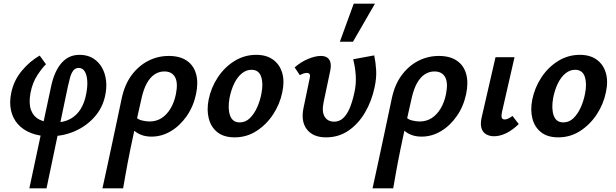

<svg xmlns="http://www.w3.org/2000/svg" viewBox="-20 -731 3335 1040"><path d="M139 289 256 -259Q265 -303 279.5 -335.5Q294 -368 313.5 -390Q333 -412 357 -423Q381 -434 411 -434Q453 -434 483.5 -415.5Q514 -397 532 -365.5Q550 -334 554.5 -294Q559 -254 549 -210Q535 -146 491.5 -97Q448 -48 385.5 -20.5Q323 7 250 7Q193 7 149 -10Q105 -27 77 -58.5Q49 -90 39.5 -133.5Q30 -177 41 -229Q55 -296 98.5 -348Q142 -400 195 -430L229 -383Q209 -364 182.5 -324Q156 -284 145 -227Q135 -170 148 -135Q161 -100 193 -83.5Q225 -67 271 -67Q325 -67 360.5 -86.5Q396 -106 417.5 -141.5Q439 -177 447 -223Q455 -264 452.5 -295.5Q450 -327 438.5 -345Q427 -363 406 -363Q387 -363 376 -347.5Q365 -332 359 -309Q353 -286 348 -264L232 289Z M535 289Q549 225 562.5 162.5Q576 100 589 39Q602 -22 614.5 -81Q627 -140 639 -197Q655 -273 693 -324Q731 -375 783 -401.5Q835 -428 894 -428Q954 -428 991.5 -402.5Q1029 -377 1042 -330.5Q1055 -284 1042 -222Q1028 -155 991.5 -102.5Q955 -50 905.5 -20.5Q856 9 801 9Q769 9 745 -0.5Q721 -10 706 -24Q691 -38 686 -51L716 -97Q727 -84 749 -78.5Q771 -73 790 -73Q827 -73 855.5 -91.5Q884 -110 904 -143.5Q924 -177 933 -222Q945 -283 928 -313.5Q911 -344 870 -344Q842 -344 818 -328.5Q794 -313 776 -281Q758 -249 747 -200Q725 -103 710.5 -37.5Q696 28 687 73Q678 118 671.5 151.5Q665 185 659.5 217Q654 249 647 289Z M1251 13Q1193 13 1158 -14.5Q1123 -42 1111 -88.5Q1099 -135 1110 -191Q1123 -256 1159.5 -311.5Q1196 -367 1250 -400.5Q1304 -434 1368 -434Q1423 -434 1459 -408Q1495 -382 1508.5 -336.5Q1522 -291 1509 -231Q1496 -167 1459.5 -111.5Q1423 -56 1369.5 -21.5Q1316 13 1251 13ZM1278 -68Q1310 -68 1333.5 -91Q1357 -114 1373 -150Q1389 -186 1396 -224Q1407 -278 1394.5 -315.5Q1382 -353 1342 -353Q1314 -353 1290 -333.5Q1266 -314 1249 -279.5Q1232 -245 1223 -199Q1213 -141 1226.5 -104.5Q1240 -68 1278 -68Z M1746 13Q1676 13 1642.5 -30Q1609 -73 1624 -146L1657 -305Q1660 -316 1659 -323Q1658 -330 1654 -333Q1650 -336 1642 -336Q1633 -336 1623 -332.5Q1613 -329 1604 -324L1576 -366Q1609 -395 1648 -411.5Q1687 -428 1718 -428Q1741 -428 1754 -418Q1767 -408 1770.5 -389.5Q1774 -371 1768 -344L1733 -178Q1722 -126 1738.5 -99Q1755 -72 1790 -72Q1817 -72 1837.5 -90Q1858 -108 1873 -142.5Q1888 -177 1899 -227Q1910 -274 1907 -321.5Q1904 -369 1893 -410L2007 -431Q2015 -394 2017.5 -351Q2020 -308 2009 -258Q1993 -182 1956.5 -120.5Q1920 -59 1867 -23Q1814 13 1746 13ZM1821 -505 1896 -711H2011L1892 -505Z M1998 289Q2012 225 2025.5 162.5Q2039 100 2052 39Q2065 -22 2077.5 -81Q2090 -140 2102 -197Q2118 -273 2156 -324Q2194 -375 2246 -401.5Q2298 -428 2357 -428Q2417 -428 2454.5 -402.5Q2492 -377 2505 -330.5Q2518 -284 2505 -222Q2491 -155 2454.5 -102.5Q2418 -50 2368.5 -20.5Q2319 9 2264 9Q2232 9 2208 -0.5Q2184 -10 2169 -24Q2154 -38 2149 -51L2179 -97Q2190 -84 2212 -78.5Q2234 -73 2253 -73Q2290 -73 2318.5 -91.5Q2347 -110 2367 -143.5Q2387 -177 2396 -222Q2408 -283 2391 -313.5Q2374 -344 2333 -344Q2305 -344 2281 -328.5Q2257 -313 2239 -281Q2221 -249 2210 -200Q2188 -103 2173.5 -37.5Q2159 28 2150 73Q2141 118 2134.5 151.5Q2128 185 2122.5 217Q2117 249 2110 289Z M2656 7Q2632 7 2613.5 -3.5Q2595 -14 2588 -36.5Q2581 -59 2589 -95L2664 -421H2767L2699 -124Q2695 -106 2697.5 -95Q2700 -84 2714 -84Q2722 -84 2731.5 -88Q2741 -92 2756 -103L2790 -59Q2756 -26 2722 -9.5Q2688 7 2656 7Z M3004 13Q2946 13 2911 -14.5Q2876 -42 2864 -88.5Q2852 -135 2863 -191Q2876 -256 2912.5 -311.5Q2949 -367 3003 -400.5Q3057 -434 3121 -434Q3176 -434 3212 -408Q3248 -382 3261.5 -336.5Q3275 -291 3262 -231Q3249 -167 3212.5 -111.5Q3176 -56 3122.5 -21.5Q3069 13 3004 13ZM3031 -68Q3063 -68 3086.5 -91Q3110 -114 3126 -150Q3142 -186 3149 -224Q3160 -278 3147.5 -315.5Q3135 -353 3095 -353Q3067 -353 3043 -333.5Q3019 -314 3002 -279.5Q2985 -245 2976 -199Q2966 -141 2979.5 -104.5Q2993 -68 3031 -68Z"/></svg>

Font: Ysabeau Office
Style: Bold Italic
Weight: 700
Italic angle: -12°
Designer: Christian Thalmann (Catharsis Fonts)
Version: Version 2.001;gftools[0.9.30]; featfreeze: tnum,lnum,ss02